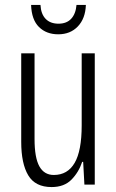

<svg xmlns="http://www.w3.org/2000/svg" viewBox="-20 -748 472 778"><path d="M364 -532V0H322L317 -92H313Q299 -50 269.5 -20Q240 10 189 10Q123 10 94.5 -37.5Q66 -85 66 -173V-532H120V-185Q120 -109 139.5 -74Q159 -39 198 -39Q254 -39 282.5 -88Q311 -137 311 -240V-532ZM328 -728Q326 -673 295.5 -641Q265 -609 216 -609Q168 -609 138 -638.5Q108 -668 106 -728H144Q146 -691 165 -671.5Q184 -652 217 -652Q250 -652 268.5 -672Q287 -692 290 -728Z"/></svg>

Font: Noto Sans Tamil ExtraCondensed Light
Style: Regular
Weight: 300
Width: 2
Designer: Jelle Bosma - Monotype Design Team
Foundry: Monotype Imaging Inc.
Version: Version 2.004; ttfautohint (v1.8.4.7-5d5b)